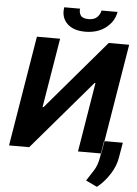

<svg xmlns="http://www.w3.org/2000/svg" viewBox="-71 -988 902 1261"><g transform="rotate(5 380.5 -357.0)"><path d="M138.2 -727.3 18.1 0H150.9L542.2 -457.7H547.9L472.7 0H626.4L746.5 -727.3H611.6L221.5 -269.9H215.4L291.2 -727.3ZM546.2 -935.4H651.6Q640.6 -871.1 586.1 -829.4Q531.6 -787.6 451 -787.6Q370.4 -787.6 329.9 -829.4Q289.4 -871.1 300.4 -935.4H404.8Q400.6 -910.9 413.5 -891.3Q426.5 -871.8 465.2 -871.8Q503.2 -871.8 522.4 -891.2Q541.5 -910.5 546.2 -935.4ZM761 -82.7 744.3 14.9Q735.4 73.2 699.4 128.4Q663.4 183.6 616.8 220.9L542.3 185.4Q564.6 150.9 588.1 114.7Q611.5 78.5 620.4 23.8L637.4 -82.7Z"/></g></svg>

Font: Inter UI
Style: Bold Italic
Weight: 700
Italic angle: 9.39999°
Designer: Rasmus Andersson
Foundry: rsms
Version: 3.2;8d6f07862